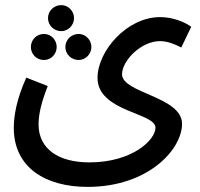

<svg xmlns="http://www.w3.org/2000/svg" viewBox="-20 -501 783 752"><path d="M220 -379C247 -379 270 -402 270 -430C270 -458 247 -481 220 -481C191 -481 168 -458 168 -430C168 -402 191 -379 220 -379ZM34 0C34 155 158 231 323 231C561 231 693 84 693 -16C693 -123 458 -136 458 -210C458 -264 533 -340 607 -340C636 -340 667 -327 690 -315L729 -396C705 -414 658 -434 607 -434C477 -434 362 -301 362 -196C362 -63 589 -60 589 -1C589 47 498 135 330 135C210 135 131 83 131 -14C131 -55 143 -103 167 -164L83 -197C44 -111 34 -45 34 0ZM152 -266C180 -266 202 -289 202 -317C202 -345 180 -368 152 -368C123 -368 101 -345 101 -317C101 -289 123 -266 152 -266ZM288 -266C315 -266 338 -289 338 -317C338 -345 315 -368 288 -368C259 -368 236 -345 236 -317C236 -289 259 -266 288 -266Z"/></svg>

Font: Noto Sans Arabic UI SmCn Md
Style: Regular
Weight: 500
Width: 4
Designer: Monotype Design Team, Nadine Chahine and Nizar Qandah
Foundry: Monotype Imaging Inc.
Version: Version 2.010